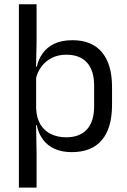

<svg xmlns="http://www.w3.org/2000/svg" viewBox="-20 -682 577 874"><path d="M306.5 10.5Q261.5 10.5 228.5 -4.5Q195.5 -19.5 175 -47.5Q154.5 -75.5 147.5 -112.5H121L144.5 -188.5Q146.5 -144.5 164.2 -115.2Q182 -86 212.5 -71.5Q243 -57 281.5 -57Q343 -57 375.8 -93Q408.5 -129 408.5 -198.5V-292Q408.5 -361 376 -397Q343.5 -433 281.5 -433Q244.5 -433 216 -418.5Q187.5 -404 168.8 -379Q150 -354 143 -322L123 -378.5H147.5Q155 -412 174.2 -439.2Q193.5 -466.5 227 -482.8Q260.5 -499 310 -499Q398 -499 444 -444.2Q490 -389.5 490 -285.5V-204.5Q490 -99.5 443.8 -44.5Q397.5 10.5 306.5 10.5ZM146.5 172H66V-662.5H146.5V-490.5L144 -370.5L144.5 -343.5V-140.5L144 -123.5L146.5 13.5Z"/></svg>

Font: Anek Malayalam Medium
Style: Regular
Weight: 400
Version: Version 1.003